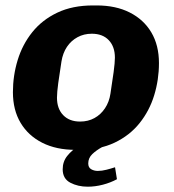

<svg xmlns="http://www.w3.org/2000/svg" viewBox="-20 -541 640 706"><path d="M257.5 10Q187 10 135.5 -16Q84 -42 55.8 -89.2Q27.5 -136.5 27.5 -202Q27.5 -263 45 -320.2Q62.5 -377.5 98.8 -422.8Q135 -468 190.8 -494.5Q246.5 -521 322 -521H335.5Q406 -521 457.2 -495Q508.5 -469 536.5 -421.8Q564.5 -374.5 564.5 -309Q564.5 -248 547 -190.8Q529.5 -133.5 493.2 -88.2Q457 -43 401.5 -16.5Q346 10 270 10ZM274.5 -94Q304 -94 327.2 -106.8Q350.5 -119.5 366 -142.8Q381.5 -166 386 -196Q393 -240.5 397.8 -275.8Q402.5 -311 402.5 -329Q402.5 -369.5 380 -393.2Q357.5 -417 317.5 -417Q288.5 -417 265 -404.2Q241.5 -391.5 226.2 -368.8Q211 -346 206 -315Q199 -271 194.2 -235.8Q189.5 -200.5 189.5 -182Q189.5 -141.5 212.2 -117.8Q235 -94 274.5 -94ZM302.5 145.5Q266.5 145.5 238.5 130.8Q210.5 116 210.5 81.5Q210.5 53 227.5 32Q244.5 11 265.5 -1H357Q334 11.5 319.2 25.8Q304.5 40 304.5 60Q304.5 75 315.2 81.2Q326 87.5 339.5 87.5Q354.5 87.5 371.2 83.2Q388 79 403 74L410 118Q386 131 358 138.2Q330 145.5 302.5 145.5Z"/></svg>

Font: Chivo Medium
Style: Italic
Weight: 500
Italic angle: -8.05°
Designer: Hector Gatti
Foundry: Omnibus-Type
Version: Version 2.002